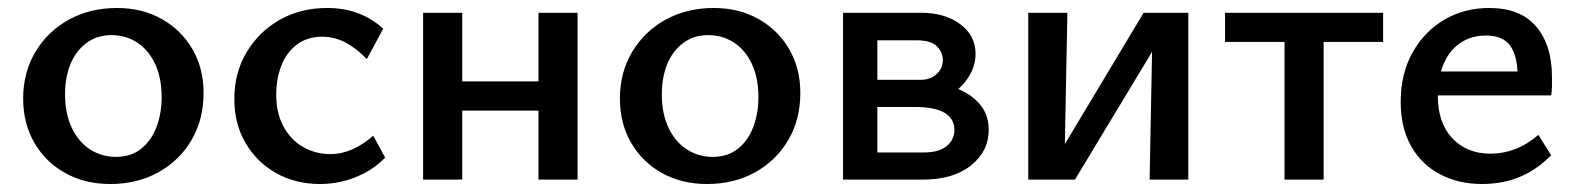

<svg xmlns="http://www.w3.org/2000/svg" viewBox="-20 -450 3949 481"><path d="M256 11Q193 11 143.5 -16.5Q94 -44 66 -92.5Q38 -141 38 -203Q38 -269 69 -320.5Q100 -372 153 -401Q206 -430 273 -430Q336 -430 385 -402.5Q434 -375 462 -327Q490 -279 490 -217Q490 -151 460 -99.5Q430 -48 377 -18.5Q324 11 256 11ZM270 -57Q309 -57 334.5 -78Q360 -99 372.5 -133Q385 -167 385 -206Q385 -255 368.5 -290Q352 -325 323.5 -343.5Q295 -362 259 -362Q222 -362 195.5 -341.5Q169 -321 156 -288Q143 -255 143 -214Q143 -165 160 -129.5Q177 -94 206 -75.5Q235 -57 270 -57Z M782 11Q720 11 671.5 -16.5Q623 -44 595 -92Q567 -140 567 -202Q567 -268 598 -319.5Q629 -371 681 -400.5Q733 -430 800 -430Q843 -430 878 -416.5Q913 -403 940 -378L899 -302Q873 -329 845.5 -343.5Q818 -358 787 -358Q750 -358 724 -338.5Q698 -319 685 -286Q672 -253 672 -213Q672 -167 690 -133.5Q708 -100 739 -82Q770 -64 808 -64Q836 -64 863 -76Q890 -88 915 -110L945 -55Q920 -30 891.5 -15.5Q863 -1 835.5 5Q808 11 782 11Z M1329 0V-418H1427V0ZM1040 0V-418H1138V0ZM1087 -173V-246H1380V-173Z M1751 11Q1688 11 1638.5 -16.5Q1589 -44 1561 -92.5Q1533 -141 1533 -203Q1533 -269 1564 -320.5Q1595 -372 1648 -401Q1701 -430 1768 -430Q1831 -430 1880 -402.5Q1929 -375 1957 -327Q1985 -279 1985 -217Q1985 -151 1955 -99.5Q1925 -48 1872 -18.5Q1819 11 1751 11ZM1765 -57Q1804 -57 1829.5 -78Q1855 -99 1867.5 -133Q1880 -167 1880 -206Q1880 -255 1863.5 -290Q1847 -325 1818.5 -343.5Q1790 -362 1754 -362Q1717 -362 1690.5 -341.5Q1664 -321 1651 -288Q1638 -255 1638 -214Q1638 -165 1655 -129.5Q1672 -94 1701 -75.5Q1730 -57 1765 -57Z M2092 0V-418H2288Q2347 -418 2385.5 -389.5Q2424 -361 2424 -315Q2424 -283 2404.5 -254Q2385 -225 2351.5 -207Q2318 -189 2275 -189L2291 -243Q2365 -243 2411 -210.5Q2457 -178 2457 -125Q2457 -71 2412.5 -35.5Q2368 0 2291 0ZM2178 -68H2294Q2332 -68 2351.5 -84Q2371 -100 2371 -125Q2371 -152 2347 -167Q2323 -182 2271 -182H2152V-250H2286Q2311 -250 2326.5 -264.5Q2342 -279 2342 -300Q2342 -318 2327.5 -333.5Q2313 -349 2277 -349H2178Z M2860 0 2868 -418H2957V0ZM2556 0V-418H2654L2646 0ZM2620 0V-43L2845 -418H2898V-373L2673 0Z M3198 0V-418H3296V0ZM3049 -345V-418H3445V-345Z M3693 11Q3634 11 3587.5 -13.5Q3541 -38 3515 -84Q3489 -130 3489 -195Q3489 -265 3518.5 -318Q3548 -371 3598 -400.5Q3648 -430 3711 -430Q3789 -430 3828.5 -383.5Q3868 -337 3868 -257Q3868 -247 3868 -234.5Q3868 -222 3866 -211H3782V-259Q3782 -308 3764 -334.5Q3746 -361 3702 -361Q3666 -361 3638.5 -342.5Q3611 -324 3596.5 -289.5Q3582 -255 3582 -210Q3582 -142 3618.5 -103.5Q3655 -65 3714 -65Q3746 -65 3776 -76.5Q3806 -88 3834 -112L3866 -61Q3838 -33 3808.5 -17Q3779 -1 3750 5Q3721 11 3693 11ZM3539 -211 3550 -271H3854V-211Z"/></svg>

Font: Ysabeau Infant SemiBold
Style: Regular
Weight: 600
Designer: Christian Thalmann (Catharsis Fonts)
Version: Version 2.002; featfreeze: ss01,ss02,lnum